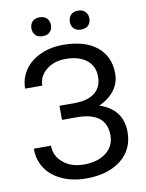

<svg xmlns="http://www.w3.org/2000/svg" viewBox="-97 -957 786 1034"><g transform="rotate(-10 296.5 -440.0)"><path d="M447.3 -520Q447.3 -576.7 406 -610.1Q364.7 -643.6 290 -643.6Q227.5 -643.6 185.3 -609.1Q143.1 -574.7 143.1 -523.9H49.3Q49.3 -580.6 80.3 -625.5Q111.3 -670.4 167 -695.6Q222.7 -720.7 290 -720.7Q409.2 -720.7 475.1 -667.2Q541 -613.8 541 -518.6Q541 -469.2 510.7 -428.7Q480.5 -388.2 426.3 -364.7Q551.8 -322.8 551.8 -198.2Q551.8 -102.5 480.5 -46.4Q409.2 9.8 290 9.8Q219.2 9.8 161.4 -15.4Q103.5 -40.5 71.3 -86.9Q39.1 -133.3 39.1 -197.3H132.8Q132.8 -141.1 177.2 -103.8Q221.7 -66.4 290 -66.4Q366.7 -66.4 412.4 -102.1Q458 -137.7 458 -196.3Q458 -321.3 303.2 -323.7H215.3V-400.9H302.7Q374 -402.3 410.6 -433.1Q447.3 -463.9 447.3 -520ZM138.7 -836.9Q138.7 -858.9 152.1 -873.8Q165.5 -888.7 191.9 -888.7Q218.3 -888.7 231.9 -873.8Q245.6 -858.9 245.6 -836.9Q245.6 -814.9 231.9 -800.3Q218.3 -785.6 191.9 -785.6Q165.5 -785.6 152.1 -800.3Q138.7 -814.9 138.7 -836.9ZM348.6 -835.9Q348.6 -857.9 362.1 -873Q375.5 -888.2 401.9 -888.2Q428.2 -888.2 441.9 -873Q455.6 -857.9 455.6 -835.9Q455.6 -814 441.9 -799.3Q428.2 -784.7 401.9 -784.7Q375.5 -784.7 362.1 -799.3Q348.6 -814 348.6 -835.9Z"/></g></svg>

Font: Roboto
Style: Regular
Weight: 400
Designer: Google
Version: Version 2.001047; 2015